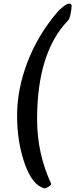

<svg xmlns="http://www.w3.org/2000/svg" viewBox="-20 -849 414 1056"><path d="M225 187Q158 171 116 51.5Q74 -68 74 -213.5Q74 -359 131.5 -508.5Q189 -658 296 -783Q305 -794 326.5 -811.5Q348 -829 361 -829Q374 -829 374 -816Q374 -803 368.5 -774Q363 -745 353 -735Q184 -559 184 -193Q184 -4 262 163Q263 168 248.5 177Q234 186 225 187Z"/></svg>

Font: Ma Shan Zheng
Style: Regular
Weight: 400
Designer: ZhongQi
Foundry: ZhongQi
Version: Version 2.001